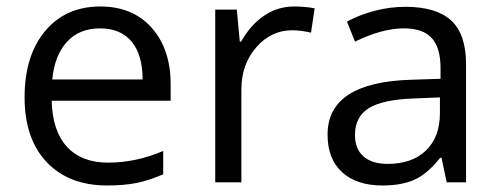

<svg xmlns="http://www.w3.org/2000/svg" viewBox="-20 -565 1545 595"><path d="M312 9.8Q193.4 9.8 124.8 -62.5Q56.2 -134.8 56.2 -263.2Q56.2 -392.6 119.9 -468.8Q183.6 -544.9 291 -544.9Q391.6 -544.9 450.2 -478.8Q508.8 -412.6 508.8 -304.2V-252.9H140.1Q142.6 -158.7 187.7 -109.9Q232.9 -61 314.9 -61Q401.4 -61 485.8 -97.2V-24.9Q442.9 -6.3 404.5 1.7Q366.2 9.8 312 9.8ZM290 -477.1Q225.6 -477.1 187.3 -435.1Q148.9 -393.1 142.1 -318.8H421.9Q421.9 -395.5 387.7 -436.3Q353.5 -477.1 290 -477.1Z M891.1 -544.9Q926.8 -544.9 955.1 -539.1L943.8 -463.9Q910.6 -471.2 885.3 -471.2Q820.3 -471.2 774.2 -418.5Q728 -365.7 728 -287.1V0H647V-535.2H713.9L723.1 -436H727.1Q756.8 -488.3 798.8 -516.6Q840.8 -544.9 891.1 -544.9Z M1364.3 0 1348.1 -76.2H1344.2Q1304.2 -25.9 1264.4 -8.1Q1224.6 9.8 1165 9.8Q1085.4 9.8 1040.3 -31.2Q995.1 -72.3 995.1 -147.9Q995.1 -310.1 1254.4 -317.9L1345.2 -320.8V-354Q1345.2 -417 1318.1 -447Q1291 -477.1 1231.4 -477.1Q1164.6 -477.1 1080.1 -436L1055.2 -498Q1094.7 -519.5 1141.8 -531.7Q1189 -543.9 1236.3 -543.9Q1332 -543.9 1378.2 -501.5Q1424.3 -459 1424.3 -365.2V0ZM1181.2 -57.1Q1256.8 -57.1 1300 -98.6Q1343.3 -140.1 1343.3 -214.8V-263.2L1262.2 -259.8Q1165.5 -256.3 1122.8 -229.7Q1080.1 -203.1 1080.1 -147Q1080.1 -103 1106.7 -80.1Q1133.3 -57.1 1181.2 -57.1Z"/></svg>

Font: f08745844
Style: Regular
Weight: 400
Foundry: Ascender Corporation
Version: Version 1.10